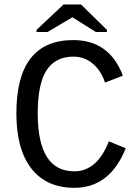

<svg xmlns="http://www.w3.org/2000/svg" viewBox="-20 -853 640 882"><path d="M153.3 -332.5Q153.3 -199.2 195.1 -132.6Q236.8 -65.9 322.8 -65.9Q372.1 -65.9 412.1 -99.4Q452.1 -132.8 480 -203.6L557.6 -171.9Q484.9 9.8 321.8 9.8Q193.4 9.8 124.3 -78.6Q55.2 -167 55.2 -332.5Q55.2 -668.9 316.9 -668.9Q482.4 -668.9 544.4 -505.4L462.4 -473.6Q444.3 -528.8 406 -560.8Q367.7 -592.8 317.4 -592.8Q233.9 -592.8 193.6 -529.8Q153.3 -466.8 153.3 -332.5ZM471.2 -715.8V-706.1H419.9L313 -773.4H312L198.7 -706.1H147.9V-715.8L272 -832.5H352.1Z"/></svg>

Font: Cousine
Style: Regular
Weight: 400
Monospace: yes
Designer: Steve Matteson
Foundry: Monotype Imaging Inc.
Version: Version 1.21